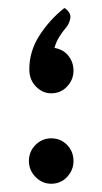

<svg xmlns="http://www.w3.org/2000/svg" viewBox="-20 -434 248 465"><path d="M104 -208Q83 -208 67 -224.5Q51 -241 51 -266Q51 -310 75.5 -348Q100 -386 134 -413Q136 -416 140 -412Q153 -401 150 -388Q147 -375 139 -366Q132 -358 124 -345.5Q116 -333 112 -318Q134 -314 146 -298.5Q158 -283 158 -263Q158 -241 142.5 -224.5Q127 -208 104 -208ZM104 -99Q127 -99 142.5 -83Q158 -67 158 -44Q158 -22 142.5 -5.5Q127 11 104 11Q82 11 66 -5.5Q50 -22 50 -44Q50 -67 66 -83Q82 -99 104 -99Z"/></svg>

Font: Zain
Style: Regular
Weight: 400
Designer: Zain,Boutros
Foundry: Mobile Telecommunications Company (Zain), 2024
Version: Version 1.51; ttfautohint (v1.8.4)